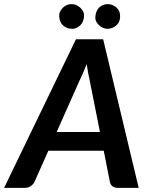

<svg xmlns="http://www.w3.org/2000/svg" viewBox="-56 -914 717 934"><path d="M219.7 -272H430.2L380.9 -519.5Q370.6 -566.9 365.7 -602.5Q349.1 -558.6 329.6 -519ZM518.1 0Q484.9 0 478.5 -29.3L448.7 -180.7H179.2L111.8 -29.3Q106.4 -17.6 93.8 -8.8Q81.1 0 65.9 0H-36.1L313.5 -723.1H445.8L618.7 0ZM491.7 -889.2Q528.3 -873 528.3 -834.5Q528.3 -795.4 491.7 -778.8Q480.5 -773.9 467.8 -773.9Q444.3 -773.9 425.8 -791.5Q407.2 -809.1 407.7 -827.1Q409.2 -874.5 444.8 -889.2Q455.1 -894 467.8 -894Q480.5 -894 491.7 -889.2ZM231.9 -839.4Q231.9 -857.9 249.5 -876Q267.1 -894 292 -894Q316.9 -893.6 335 -876Q353 -858.4 353 -839.8Q353 -808.6 334.5 -791Q315.9 -773.9 297.9 -773.9Q279.3 -773.9 268.6 -778.8Q231.9 -795.4 231.9 -839.4Z"/></svg>

Font: Lato-BoldItalic
Style: Bold Italic
Weight: 700
Italic angle: -7°
Designer: Lukasz Dziedzic
Foundry: tyPoland Lukasz Dziedzic
Version: Version 1.104; Western+Polish opensource